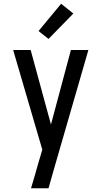

<svg xmlns="http://www.w3.org/2000/svg" viewBox="-20 -786 540 1021"><path d="M145 215Q155 182 164.5 149.5Q174 117 183 84L205 10L50 -520H143L251 -124L357 -520H450L269 106L238 215ZM238 -579 185 -621 305 -766 370 -714Z"/></svg>

Font: Iosevka Term Medium
Style: Regular
Weight: 500
Monospace: yes
Designer: Belleve Invis
Foundry: Belleve Invis
Version: Version 26.3.1